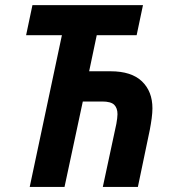

<svg xmlns="http://www.w3.org/2000/svg" viewBox="-20 -734 675 754"><path d="M96.7 0 223.1 -595.7H82.5L107.4 -713.9H541.5L516.6 -595.7H359.9L330.1 -454.1H414.1Q496.1 -454.1 537.4 -414.6Q578.6 -375 578.6 -308.6Q578.6 -291.5 575.7 -269.5Q572.8 -247.6 568.4 -224.6L521.5 0H383.8L437 -248Q439 -258.8 440.2 -269.3Q441.4 -279.8 441.4 -285.6Q441.4 -309.6 428.5 -322.5Q415.5 -335.4 381.3 -335.4H305.2L233.4 0Z"/></svg>

Font: Open Sans SemiCondensed
Style: Bold Italic
Weight: 700
Width: 4
Italic angle: -12°
Designer: Monotype Design Team
Foundry: Monotype Imaging Inc.
Version: Version 3.003